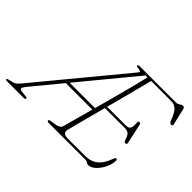

<svg xmlns="http://www.w3.org/2000/svg" viewBox="-191 -995 1287 1287"><g transform="rotate(45 452.0 -352.0)"><path d="M706 0H354.5Q341.5 0 341.5 -9Q341.5 -17.5 357.5 -19L399 -25.5Q415 -28 426.2 -34.8Q437.5 -41.5 441.5 -57.5Q449 -86 464.8 -142.8Q480.5 -199.5 500 -270H248.5L79 -64.5Q62 -43.5 61.8 -34.2Q61.5 -25 78.5 -22.5L121.5 -17Q138 -16 134.5 -8Q131.5 0 117.5 0H-40Q-54 0 -51.5 -8Q-49 -14.5 -32.5 -17L-9 -22.5Q6 -25.5 17 -34.2Q28 -43 45 -64L539.5 -662Q549.5 -673 545 -677Q540.5 -681 524.5 -683Q500.5 -686 503 -692Q505.5 -700 519.5 -700H859Q877 -700 889.5 -709.2Q902 -718.5 913 -718.5Q924 -718.5 928 -703.5L955 -589Q957.5 -580 954 -575.5Q950.5 -571 945 -571Q934 -571 926 -586.5Q904 -647.5 882.8 -666Q861.5 -684.5 835 -684.5H643Q627 -621.5 603.8 -532.2Q580.5 -443 556.5 -353.5H734.5Q758 -353.5 767.5 -367.8Q777 -382 772.5 -423.5Q771.5 -434 782 -434Q794 -434 795.5 -424L826 -282.5Q828.5 -274.5 825.2 -270.8Q822 -267 817.5 -266.5Q806.5 -266 801.5 -277.5Q791 -314 778.2 -325.5Q765.5 -337 742.5 -337H552Q536 -276 521.2 -220.5Q506.5 -165 495.2 -122.5Q484 -80 478.5 -57.5Q468.5 -16.5 519.5 -16.5H687.5Q739.5 -16.5 775.8 -46.2Q812 -76 835 -144Q839 -151.5 846 -151.5Q854.5 -151.5 854.5 -142Q854.5 -107 837 -71Q819.5 -35 793.5 -11Q767.5 13 741 13Q732 13 725 6.5Q718 0 706 0ZM590 -684 265 -290H505.5Q524 -358 543.5 -430Q563 -502 580 -568Q597 -634 608.5 -683.5Z"/></g></svg>

Font: Fraunces 9pt Thin
Style: Italic
Weight: 100
Italic angle: -16°
Version: Version 1.000;[b76b70a41]